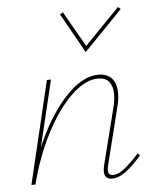

<svg xmlns="http://www.w3.org/2000/svg" viewBox="-50 -712 610 757"><g transform="rotate(-5 255.0 -333.0)"><path d="M481 -79Q445 -38 417 -17.5Q389 3 364 3Q333 3 333 -28Q333 -38 336 -51L394 -281Q400 -307 400 -328Q400 -360 385.5 -377.5Q371 -395 342 -395Q291 -395 235.5 -341.5Q180 -288 133.5 -197.5Q87 -107 60 0H44L141 -407H157L94 -144Q145 -264 212.5 -337Q280 -410 345 -410Q379 -410 397.5 -389.5Q416 -369 416 -331Q416 -306 409 -279L352 -51Q349 -39 349 -31Q349 -11 368 -11Q389 -11 413 -30Q437 -49 472 -87ZM215 -660 227 -667 307 -527 445 -669 455 -660 303 -503Z"/></g></svg>

Font: Ysabeau Thin
Style: Italic
Weight: 200
Italic angle: -12°
Designer: Christian Thalmann (Catharsis Fonts)
Version: Version 0.003